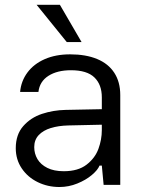

<svg xmlns="http://www.w3.org/2000/svg" viewBox="-20 -749 581 778"><path d="M43.9 -148.4Q43.9 -203.6 74.2 -238Q104.5 -272.5 150.1 -287.6Q195.8 -302.7 246.1 -303.7L392.6 -306.6V-354.5Q392.6 -406.2 362.5 -435.3Q332.5 -464.4 267.6 -464.4Q211.9 -464.4 176.3 -441.7Q140.6 -418.9 135.7 -376.5H61.5Q65.4 -420.4 91.1 -455.1Q116.7 -489.7 161.1 -509.3Q205.6 -528.8 264.2 -528.8Q327.6 -528.8 373.3 -510Q418.9 -491.2 443.1 -454.1Q467.3 -417 467.3 -363.8V0H399.9L392.6 -78.1H383.3Q376.5 -60.5 352.3 -40Q328.1 -19.5 293.2 -5.4Q258.3 8.8 220.7 8.8Q173.3 8.8 132.8 -11Q92.3 -30.8 68.1 -66.7Q43.9 -102.5 43.9 -148.4ZM392.6 -221.7V-243.7L257.3 -240.7Q216.8 -239.7 185.8 -230.2Q154.8 -220.7 136.7 -201.4Q118.7 -182.1 118.7 -152.8Q118.7 -126.5 131.8 -104.2Q145 -82 171.9 -68.6Q198.7 -55.2 238.3 -55.2Q296.4 -55.2 330.8 -81.8Q365.2 -108.4 378.9 -146Q392.6 -183.6 392.6 -221.7ZM128.4 -729.5H222.7L310.5 -578.6H250.5Z"/></svg>

Font: Wand UI Pro
Style: Regular
Weight: 400
Designer: Andreas Faust
Version: Version 1.003;FEAKit 1.0